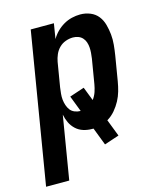

<svg xmlns="http://www.w3.org/2000/svg" viewBox="-145 -609 756 905"><g transform="rotate(-15 233.5 -156.5)"><path d="M-33 215 89 -520H202L190 -446Q201 -465 216.5 -480.5Q232 -496 251 -507Q270 -518 291 -523Q312 -528 332 -528Q358 -528 381 -518.5Q404 -509 418.5 -490.5Q433 -472 439.5 -448Q446 -424 448.5 -399.5Q451 -375 448.5 -349Q446 -323 442 -298L422 -178Q418 -154 411.5 -131Q405 -108 393.5 -86.5Q382 -65 365.5 -45.5Q349 -26 327 -13L359 70L287 94L254 8H248Q225 8 204.5 1.5Q184 -5 168.5 -19.5Q153 -34 144 -53Q135 -72 131 -93L80 215ZM216 -88H217L187 -166L259 -190L285 -123Q297 -139 303 -157Q309 -175 312 -193L332 -313Q334 -327 335 -340.5Q336 -354 335 -367Q334 -380 330 -392Q326 -404 317.5 -413.5Q309 -423 296.5 -427.5Q284 -432 271 -432Q253 -432 235 -425.5Q217 -419 203.5 -405.5Q190 -392 182.5 -374.5Q175 -357 172 -340L152 -220Q150 -205 148.5 -190Q147 -175 148.5 -161Q150 -147 154.5 -133.5Q159 -120 167 -109.5Q175 -99 188.5 -93.5Q202 -88 216 -88Z"/></g></svg>

Font: Iosevka Curly
Style: Bold Italic
Weight: 700
Italic angle: -9°
Monospace: yes
Designer: Belleve Invis
Foundry: Belleve Invis
Version: Version 22.1.2; ttfautohint (v1.8.4)